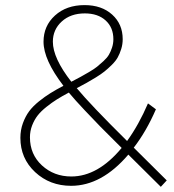

<svg xmlns="http://www.w3.org/2000/svg" viewBox="-20 -720 674 745"><path d="M59.1 -185.1Q59.1 -215.3 68.8 -241.9Q78.6 -268.6 93 -288.1Q107.4 -307.6 131.1 -326.7Q154.8 -345.7 175.8 -358.6Q196.8 -371.6 226.1 -387.2Q148.9 -487.8 148.9 -558.1Q148.9 -619.6 193.4 -659.9Q237.8 -700.2 308.1 -700.2Q374.5 -700.2 415.3 -663.3Q456.1 -626.5 456.1 -567.9Q456.1 -548.3 450.4 -530Q444.8 -511.7 436.8 -497.3Q428.7 -482.9 413.6 -468Q398.4 -453.1 385.7 -442.9Q373 -432.6 351.6 -419.4Q330.1 -406.2 315.9 -398.4Q301.8 -390.6 277.8 -377.9Q331.5 -313 473.1 -172.9Q518.6 -235.8 554.2 -318.8L585 -295.9Q547.9 -210.4 499 -147L627 -20L604 4.9Q517.1 -82 478 -120.1Q374.5 1 255.9 1Q173.3 1 116.2 -52.2Q59.1 -105.5 59.1 -185.1ZM96.2 -187Q96.2 -121.1 142.8 -78.1Q189.5 -35.2 256.8 -35.2Q359.9 -35.2 452.1 -146Q393.1 -204.6 369.1 -229Q345.2 -253.4 308.1 -292.7Q271 -332 247.1 -360.8Q219.7 -346.2 200.7 -334.2Q181.6 -322.3 160.4 -305.4Q139.2 -288.6 126.2 -272Q113.3 -255.4 104.7 -233.4Q96.2 -211.4 96.2 -187ZM185.1 -558.1Q185.1 -494.6 256.8 -402.8Q281.2 -415.5 293 -421.9Q304.7 -428.2 325.4 -440.4Q346.2 -452.6 356.7 -461.2Q367.2 -469.7 381.6 -482.9Q396 -496.1 402.8 -508.1Q409.7 -520 414.8 -535.6Q419.9 -551.3 419.9 -567.9Q419.9 -613.3 389.9 -640.6Q359.9 -668 309.1 -668Q253.9 -668 219.5 -636.5Q185.1 -605 185.1 -558.1Z"/></svg>

Font: Montserrat Ultra Light
Style: Regular
Weight: 200
Designer: Julieta Ulanovsky
Foundry: Julieta Ulanovsky
Version: Version 3.001;PS 003.001;hotconv 1.0.70;makeotf.lib2.5.58329